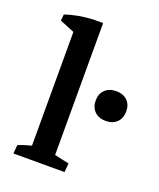

<svg xmlns="http://www.w3.org/2000/svg" viewBox="-108 -615 568 684"><g transform="rotate(20 175.5 -273.0)"><path d="M76.7 -2.9V-504.9L165.5 -490.7V-2.9ZM23.9 0 26.9 -32.7Q39.6 -38.1 54.9 -42.7Q70.3 -47.4 88.9 -51.8L76.7 -12.2V-82H165.5V-12.2L155.3 -47.9L220.7 -33.7L217.8 0ZM76.7 -437.5V-498.5L86.9 -475.6L21 -502.9L23.4 -526.4Q71.3 -543.5 132.3 -545.9H165.5V-461.9ZM293 -221.2Q266.6 -221.2 250.7 -236.6Q234.9 -252 234.9 -277.8Q234.9 -303.7 250.7 -318.8Q266.6 -334 293 -334Q319.3 -334 335 -318.8Q350.6 -303.7 350.6 -277.8Q350.6 -252 334.7 -236.6Q318.8 -221.2 293 -221.2Z"/></g></svg>

Font: Markazi Text Medium
Style: Regular
Weight: 500
Designer: Borna Izadpanah (Arabic designer), Fiona Ross (Arabic design director) and Florian Runge (Latin designer)
Foundry: Borna Izadpanah and Florian Runge
Version: Version 1.001